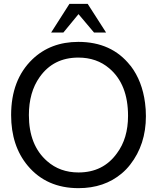

<svg xmlns="http://www.w3.org/2000/svg" viewBox="-20 -960 818 1003"><path d="M389.2 -741.2Q563 -741.2 660.2 -618.2L661.1 -617.2L663.1 -615.2Q723.1 -536.1 737.8 -421.9Q742.2 -389.2 742.2 -353Q742.2 -205.1 660.2 -100.1Q640.1 -74.2 616.2 -54.2Q524.9 22.9 390.1 22.9Q223.1 22.9 125 -94.2Q38.1 -198.2 38.1 -358.9Q38.1 -543 148.9 -649.9Q244.1 -741.2 389.2 -741.2ZM389.2 -659.2Q258.8 -659.2 187 -557.1Q130.9 -478 130.9 -358.9Q130.9 -201.2 226.1 -118.2Q293 -59.1 390.1 -59.1Q519 -59.1 590.8 -159.2Q648.9 -236.8 648.9 -355Q648.9 -520 550.8 -603Q484.9 -659.2 389.2 -659.2ZM342.8 -939.9H438L534.2 -790H471.2L390.1 -886.2L311 -790H247.1Z"/></svg>

Font: SolaimanLipi
Style: Normal
Weight: 400
Designer: Solaiman Karim
Foundry: Al Mamun Sumon
Version: Version 2.000